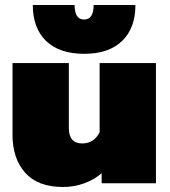

<svg xmlns="http://www.w3.org/2000/svg" viewBox="-20 -732 678 767"><path d="M111 -712H278Q278 -654 316 -654Q354 -654 354 -712H521Q521 -620 468 -568.5Q415 -517 316 -517Q217 -517 164 -568.5Q111 -620 111 -712ZM30 -193V-480H255V-221Q255 -159 308 -159Q356 -159 378 -204V-480H603V0H386V-40Q356 -14 316 0.5Q276 15 232 15Q131 15 80.5 -42Q30 -99 30 -193Z"/></svg>

Font: Prompt Black
Style: Regular
Weight: 900
Designer: Katatrad Team
Foundry: CadsonDemak
Version: Version 1.000